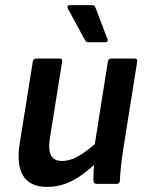

<svg xmlns="http://www.w3.org/2000/svg" viewBox="-20 -722 575 754"><path d="M164.5 12Q98.1 12 71.1 -31.6Q44.1 -75.3 57.4 -158.7L108.8 -480.4Q110.8 -492.1 121.8 -492.1H213.4Q226.4 -492.1 224.1 -480.4L175.5 -177Q169.2 -133.4 180.5 -111.7Q191.8 -89.9 223.3 -89.9Q256.6 -89.9 292.1 -111.2Q327.7 -132.5 374.4 -175.9L364.1 -88Q333.9 -59.1 302.9 -36.4Q272 -13.7 238.1 -0.9Q204.3 12 164.5 12ZM359.4 0Q353.8 0 350.6 -3Q347.4 -6 347.1 -11.7Q346.7 -29.7 347.6 -49.2Q348.4 -68.7 351.1 -89.3L349.7 -139.8L403.7 -480.4Q404.7 -486.1 407.8 -489.1Q411 -492.1 416 -492.1H508.3Q520.7 -492.1 518.7 -479.7L462.3 -125.1Q458 -96 455 -67.5Q452 -39 450.6 -11.7Q450.3 0 437.6 0ZM327.9 -556Q321.9 -556 318.3 -559Q314.8 -562 311.8 -567.7L245.7 -690.1Q244 -694.4 245.7 -698.1Q247.4 -701.8 253 -701.8H341.4Q347.5 -701.8 350.6 -698.8Q353.8 -695.8 355.8 -690.1L402.2 -567.7Q404.2 -562.7 401.5 -559.3Q398.9 -556 392.8 -556Z"/></svg>

Font: Sofia Sans Hairline
Style: Italic
Weight: 1
Italic angle: -9°
Designer: Botio Nikoltchev, Ani Petrova
Foundry: lettersoup
Version: Version 4.102